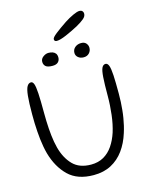

<svg xmlns="http://www.w3.org/2000/svg" viewBox="-135 -1005 867 1107"><g transform="rotate(-15 298.0 -451.0)"><path d="M285 17Q188.5 17 134.2 -35.8Q80 -88.5 55.5 -175Q50 -195 46 -217.2Q42 -239.5 39.2 -262.8Q36.5 -286 34.8 -310.8Q33 -335.5 32.2 -361Q31.5 -386.5 31.5 -413Q31.5 -483 35.5 -522.5Q39.5 -562 48.8 -577.8Q58 -593.5 72.5 -593.5Q83 -593.5 89 -577.8Q95 -562 97.5 -520.5Q100 -479 100 -401Q100 -378 100.8 -355.2Q101.5 -332.5 103 -310.8Q104.5 -289 106.8 -268.5Q109 -248 112.5 -228.8Q116 -209.5 120.5 -192Q138 -126 177 -85.8Q216 -45.5 286 -45.5Q329 -45.5 361.2 -64Q393.5 -82.5 416 -115.5Q438.5 -148.5 452.5 -191.5Q459.5 -214 464.8 -239.2Q470 -264.5 473.2 -291.5Q476.5 -318.5 478.2 -346.8Q480 -375 480 -403.5Q480 -475 482.8 -514.2Q485.5 -553.5 493.2 -569.2Q501 -585 515 -585Q527.5 -585 534 -567.5Q540.5 -550 542.8 -509.5Q545 -469 545 -400Q545 -375 543.8 -350.5Q542.5 -326 540.2 -302.8Q538 -279.5 534.2 -257Q530.5 -234.5 525.5 -213.2Q520.5 -192 514 -172Q496.5 -115.5 465.5 -73Q434.5 -30.5 389.8 -6.8Q345 17 285 17ZM218.5 -653Q189 -653 177.5 -663.2Q166 -673.5 166 -690.5Q166 -708.5 181.8 -720Q197.5 -731.5 213.5 -731.5Q226.5 -731.5 237.8 -727.8Q249 -724 255.8 -715.2Q262.5 -706.5 262.5 -691Q262.5 -675 251.8 -664Q241 -653 218.5 -653ZM404.5 -654Q384.5 -654 371.5 -665Q358.5 -676 358.5 -692Q358.5 -712.5 373.5 -725Q388.5 -737.5 410 -737.5Q430 -737.5 440 -725.8Q450 -714 450 -699Q450 -680.5 437.5 -667.2Q425 -654 404.5 -654ZM279 -785.5Q272 -785.5 268 -788.8Q264 -792 264 -799.5Q264 -809.5 290.5 -830.2Q317 -851 358 -878.5Q383.5 -895 409.2 -907Q435 -919 449 -919Q459 -919 465.2 -913Q471.5 -907 471.5 -896Q471.5 -881 456.2 -867.8Q441 -854.5 410 -837Q373.5 -817.5 336.2 -801.5Q299 -785.5 279 -785.5Z"/></g></svg>

Font: Gluten ExtraLight
Style: Regular
Weight: 250
Designer: Tyler Finck
Foundry: Etcetera Type Company
Version: Version 1.300